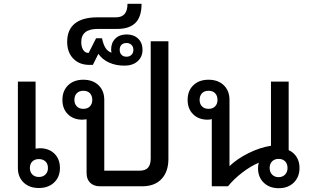

<svg xmlns="http://www.w3.org/2000/svg" viewBox="-20 -979 1624 1009"><path d="M295 -96Q295 -49 264.5 -20Q234 9 184 9Q134 9 104 -20Q74 -49 74 -96V-550H167V-198Q181 -200 189 -200Q237 -200 266 -171.5Q295 -143 295 -96ZM232 -96Q232 -118 219 -130.5Q206 -143 184 -143Q163 -143 150 -130.5Q137 -118 137 -96Q137 -75 150 -62Q163 -49 184 -49Q206 -49 219 -62Q232 -75 232 -96Z M865 -762V-144Q865 -77 829 -38.5Q793 0 727 0H506Q473 0 454 -18.5Q435 -37 435 -69V-352Q421 -350 413 -350Q366 -350 337 -378.5Q308 -407 308 -454Q308 -502 338 -531Q368 -560 418 -560Q468 -560 498 -531Q528 -502 528 -454V-82H713Q744 -82 758 -98Q772 -114 772 -146V-762ZM418 -407Q440 -407 452.5 -420Q465 -433 465 -454Q465 -476 452.5 -489Q440 -502 418 -502Q396 -502 383.5 -489Q371 -476 371 -454Q371 -433 383.5 -420Q396 -407 418 -407Z M729 -717Q729 -680 703 -657Q677 -634 634 -634Q589 -634 553.5 -650Q518 -666 497 -696L468 -638H450Q397 -638 365 -671Q333 -704 333 -759Q333 -823 373.5 -855.5Q414 -888 493 -888H590Q650 -888 650 -959H724Q724 -891 692 -859Q660 -827 596 -827H493Q407 -827 407 -758Q407 -733 417 -717Q427 -701 444 -701H446L485 -778H516Q523 -745 534.5 -727Q546 -709 566 -702Q564 -712 564 -719Q564 -754 586 -776Q608 -798 645 -798Q683 -798 706 -776Q729 -754 729 -717ZM681 -717Q681 -733 671 -743Q661 -753 645 -753Q628 -753 618.5 -743.5Q609 -734 609 -717Q609 -701 618.5 -691Q628 -681 645 -681Q661 -681 671 -691Q681 -701 681 -717Z M1554 -97Q1554 -49 1524 -19.5Q1494 10 1445 10Q1396 10 1366 -19Q1336 -48 1336 -95Q1336 -112 1340 -124Q1296 -105 1253 -72Q1210 -39 1178 0H1093V-353Q1083 -350 1071 -350Q1024 -350 995 -378.5Q966 -407 966 -454Q966 -502 996 -531Q1026 -560 1076 -560Q1126 -560 1156 -531Q1186 -502 1186 -454V-106Q1227 -145 1286.5 -174.5Q1346 -204 1404 -213V-550H1497V-190Q1524 -178 1539 -153.5Q1554 -129 1554 -97ZM1123 -454Q1123 -476 1110.5 -489Q1098 -502 1076 -502Q1054 -502 1041.5 -489Q1029 -476 1029 -454Q1029 -433 1041.5 -420Q1054 -407 1076 -407Q1098 -407 1110.5 -420Q1123 -433 1123 -454ZM1491 -96Q1491 -118 1478.5 -131Q1466 -144 1444 -144Q1423 -144 1410 -131Q1397 -118 1397 -96Q1397 -75 1410 -61.5Q1423 -48 1444 -48Q1465 -48 1478 -61.5Q1491 -75 1491 -96Z"/></svg>

Font: Bai Jamjuree Medium
Style: Regular
Weight: 500
Version: Version 1.000; ttfautohint (v1.6)